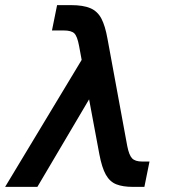

<svg xmlns="http://www.w3.org/2000/svg" viewBox="-48 -730 668 750"><path d="M-28 0 271 -496 261 -550Q254 -588 242.5 -599.5Q231 -611 201 -611H155L175 -710H229Q277 -710 305 -698Q333 -686 348 -657.5Q363 -629 372 -578L449 -160Q456 -124 468 -111.5Q480 -99 507 -99H536L516 0H471Q432 0 406.5 -10Q381 -20 365.5 -47.5Q350 -75 340 -128L300 -342L98 0Z"/></svg>

Font: Geist Mono SemiBold
Style: Italic
Weight: 600
Italic angle: -12°
Monospace: yes
Designer: Basement.studio, Andrés Briganti, Mateo Zaragoza
Foundry: Basement.studio, Vercel, Andrés Briganti, Guido Ferreyra, Mateo Zaragoza
Version: Version 1.500; ttfautohint (v1.8.4.7-5d5b)